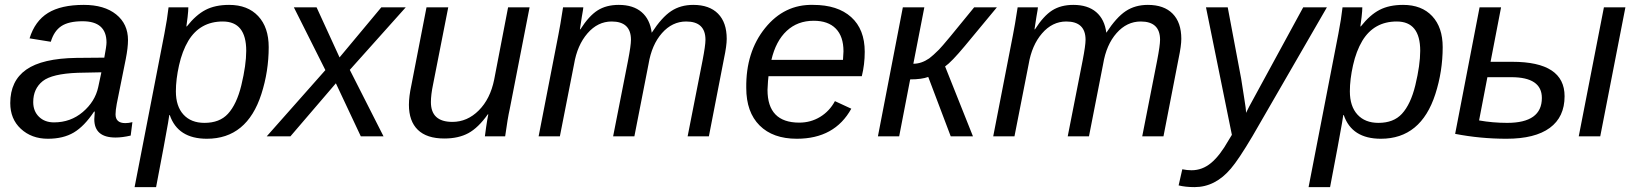

<svg xmlns="http://www.w3.org/2000/svg" viewBox="-20 -558 6694 786"><path d="M453 5Q366 5 366 -70L368 -101H365Q325 -41 282 -15.5Q239 10 176 10Q109 10 65 -31Q22 -71 22 -136Q22 -227 87.5 -273Q153 -319 293 -321L407 -322Q416 -370 416 -384Q416 -471 318 -471Q261 -471 231 -451Q201 -431 188 -387L101 -401Q123 -472 176.5 -505Q230 -538 323 -538Q407 -538 455.5 -499Q504 -460 504 -394Q504 -363 495 -317L458 -133Q453 -106 453 -90Q453 -54 493 -54Q507 -54 522 -58L515 -3Q481 5 453 5ZM382 -201 395 -262 298 -260Q193 -256 155 -226Q116 -195 116 -140Q116 -103 139.5 -80Q163 -57 201 -57Q269 -57 319 -99.5Q369 -142 382 -201Z M827 10Q708 10 675 -87H673Q673 -85 668 -55Q656 15 619 208H531L653 -420Q665 -482 670 -528H751Q751 -515 748 -488L743 -450H745Q782 -497 821.5 -517.5Q861 -538 918 -538Q994 -538 1037 -492Q1080 -446 1080 -365Q1080 -266 1050 -173Q991 10 827 10ZM892 -470Q799 -470 751 -391Q726 -349 713 -291Q700 -233 700 -184Q700 -123 731 -89Q762 -55 817 -55Q879 -55 913 -92Q949 -131 968 -209Q988 -292 988 -350Q988 -470 892 -470Z M1550 0H1457L1355 -217L1169 0H1072L1312 -271L1183 -528H1276L1370 -323L1541 -528H1641L1412 -272Z M1726 -528H1815L1753 -213Q1744 -170 1744 -140Q1744 -59 1832 -59Q1893 -59 1940 -106Q1987 -153 2003 -232L2060 -528H2148L2067 -113Q2058 -73 2048 0H1965Q1965 -2 1970 -37Q1975 -71 1979 -90H1977Q1938 -35 1897.5 -13Q1857 9 1799 9Q1727 9 1690.5 -26.5Q1654 -62 1654 -129Q1654 -163 1664 -209Z M2577 0H2490L2551 -310Q2563 -372 2563 -395Q2563 -470 2484 -470Q2427 -470 2385 -421.5Q2343 -373 2330 -295L2272 0H2185L2266 -416Q2273 -450 2285 -528H2368Q2368 -523 2362 -490L2354 -438H2356Q2391 -493 2426.5 -515.5Q2462 -538 2513 -538Q2572 -538 2606.5 -508.5Q2641 -479 2648 -424Q2689 -487 2727.5 -512.5Q2766 -538 2818 -538Q2884 -538 2919.5 -502Q2955 -466 2955 -399Q2955 -371 2944 -319L2882 0H2795L2856 -310Q2868 -372 2868 -395Q2868 -470 2789 -470Q2732 -470 2690 -422.5Q2648 -375 2635 -296Z M3508 -246H3126Q3124 -233 3122 -190Q3122 -56 3252 -56Q3299 -56 3337.5 -79.5Q3376 -103 3398 -144L3465 -113Q3397 10 3242 10Q3144 10 3089.5 -44.5Q3035 -99 3035 -198Q3033 -345 3112 -443Q3191 -541 3309 -538Q3409 -538 3464.5 -488Q3520 -438 3520 -346Q3520 -294 3508 -246ZM3138 -313H3431L3433 -348Q3433 -409 3401.5 -441Q3370 -473 3311 -473Q3245 -473 3200.5 -431.5Q3156 -390 3138 -313Z M3574 0 3676 -528H3764L3719 -297Q3752 -297 3784 -319Q3800 -331 3824 -355Q3844 -375 3968 -528H4061L3930 -370Q3875 -304 3849 -286L3963 0H3872L3780 -243Q3753 -233 3706 -233L3661 0Z M4438 0H4351L4412 -310Q4424 -372 4424 -395Q4424 -470 4345 -470Q4288 -470 4246 -421.5Q4204 -373 4191 -295L4133 0H4046L4127 -416Q4134 -450 4146 -528H4229Q4229 -523 4223 -490L4215 -438H4217Q4252 -493 4287.5 -515.5Q4323 -538 4374 -538Q4433 -538 4467.5 -508.5Q4502 -479 4509 -424Q4550 -487 4588.5 -512.5Q4627 -538 4679 -538Q4745 -538 4780.5 -502Q4816 -466 4816 -399Q4816 -371 4805 -319L4743 0H4656L4717 -310Q4729 -372 4729 -395Q4729 -470 4650 -470Q4593 -470 4551 -422.5Q4509 -375 4496 -296Z M4870 208Q4833 208 4805 201L4820 135Q4840 139 4858 139Q4902 139 4938 109Q4974 79 5009 17L5023 -6L4917 -528H5006L5061 -236Q5066 -207 5074 -153Q5081 -112 5081 -96L5094 -122Q5098 -130 5315 -528H5412L5107 0Q5050 96 5019 132Q4955 208 4870 208Z M5633 10Q5514 10 5481 -87H5479Q5479 -85 5474 -55Q5462 15 5425 208H5337L5459 -420Q5471 -482 5476 -528H5557Q5557 -515 5554 -488L5549 -450H5551Q5588 -497 5627.5 -517.5Q5667 -538 5724 -538Q5800 -538 5843 -492Q5886 -446 5886 -365Q5886 -266 5856 -173Q5797 10 5633 10ZM5698 -470Q5605 -470 5557 -391Q5532 -349 5519 -291Q5506 -233 5506 -184Q5506 -123 5537 -89Q5568 -55 5623 -55Q5685 -55 5719 -92Q5755 -131 5774 -209Q5794 -292 5794 -350Q5794 -470 5698 -470Z M6531 0H6443L6546 -528H6634ZM6385 -164Q6385 -79 6324.5 -34.5Q6264 10 6147 10Q6040 10 5937 -10L6037 -528H6125L6082 -305H6171Q6385 -305 6385 -164ZM6069 -242 6035 -65Q6091 -55 6150 -55Q6292 -55 6292 -157Q6292 -242 6167 -242Z"/></svg>

Font: Libra Sans
Style: Italic
Weight: 400
Italic angle: -12°
Foundry: Context Ltd
Version: Version 1.002